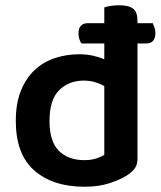

<svg xmlns="http://www.w3.org/2000/svg" viewBox="-20 -694 612 729"><path d="M502 -529V-92Q502 -69 492 -55Q482 -41 462 -28Q437 -12 396 1.5Q355 15 301 15Q181 15 110.5 -46.5Q40 -108 40 -235Q40 -301 59 -348.5Q78 -396 110.5 -427Q143 -458 187 -473Q231 -488 282 -488Q309 -488 333 -482.5Q357 -477 376 -469V-529H289Q285 -535 281.5 -545Q278 -555 278 -567Q278 -587 287.5 -596.5Q297 -606 313 -606H376V-666Q384 -669 399.5 -671.5Q415 -674 433 -674Q469 -674 485.5 -661Q502 -648 502 -615V-606H560Q563 -600 566.5 -590Q570 -580 570 -569Q570 -529 535 -529ZM376 -367Q361 -376 341 -382Q321 -388 298 -388Q242 -388 205 -352Q168 -316 168 -234Q168 -157 203.5 -121.5Q239 -86 300 -86Q326 -86 344.5 -92Q363 -98 376 -106Z"/></svg>

Font: Baloo Tammudu 2 SemiBold
Style: Regular
Weight: 600
Designer: Maithili Shingre, Omkar Shende and Ek Type
Foundry: Ek Type
Version: Version 1.640;hotconv 1.0.111;makeotfexe 2.5.65597; ttfautoh